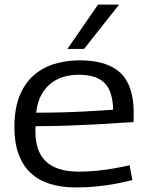

<svg xmlns="http://www.w3.org/2000/svg" viewBox="-20 -810 644 840"><path d="M311 10Q248 10 198.5 -5.5Q149 -21 114.5 -53Q80 -85 61.5 -135Q43 -185 43 -253Q43 -334 65.5 -390Q88 -446 127.5 -480.5Q167 -515 219 -530.5Q271 -546 330 -546Q449 -546 507 -491Q565 -436 565 -315Q565 -308 565 -297.5Q565 -287 564 -276Q541 -275 499.5 -272Q458 -269 402.5 -266Q347 -263 279.5 -260.5Q212 -258 136 -258Q135 -252 135 -246.5Q135 -241 135 -235Q135 -173 157.5 -134Q180 -95 222.5 -77Q265 -59 324 -59Q363 -59 403 -63Q443 -67 480 -73.5Q517 -80 547 -87L559 -22Q527 -14 488 -6.5Q449 1 404.5 5.5Q360 10 311 10ZM138 -317Q198 -317 252.5 -318.5Q307 -320 352.5 -322.5Q398 -325 429.5 -327Q461 -329 475 -330Q474 -383 458 -417Q442 -451 409 -467Q376 -483 325 -483Q294 -483 264 -475.5Q234 -468 207.5 -449Q181 -430 162.5 -398Q144 -366 138 -317ZM275 -596 409 -790H501L348 -596Z"/></svg>

Font: Georama SemiExpanded
Style: Regular
Weight: 400
Width: 6
Designer: Jean-Baptiste Levee
Foundry: Production Type
Version: Version 1.001